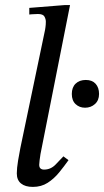

<svg xmlns="http://www.w3.org/2000/svg" viewBox="-20 -725 409 754"><path d="M109 9Q79 9 62.5 -4.5Q46 -18 46 -44Q46 -64 51 -94.5Q56 -125 60 -144L157 -608Q157 -608 158.5 -618Q160 -628 160 -640Q160 -650 154.5 -660Q149 -670 129 -670Q116 -670 105.5 -669Q95 -668 95 -668V-694L233 -705H255L139 -120Q137 -108 135.5 -95.5Q134 -83 134 -78Q134 -68 139 -63.5Q144 -59 153 -59Q179 -59 198 -78.5Q217 -98 229 -111L249 -96Q232 -72 212 -47.5Q192 -23 167 -7Q142 9 109 9ZM314 -302Q292 -302 277 -316Q262 -330 262 -356Q262 -382 277 -396.5Q292 -411 317 -411Q342 -411 355.5 -396Q369 -381 369 -356Q369 -331 353 -316.5Q337 -302 314 -302Z"/></svg>

Font: STIX Two Text
Style: Italic
Weight: 400
Italic angle: -12°
Designer: Ross Mills, John Hudson & Paul Hanslow, Tiro Typeworks Ltd; with prior portions MicroPress Inc. and Coen Hoffman, Elsevi
Foundry: Tiro Typeworks Ltd
Version: Version 2.13 b171